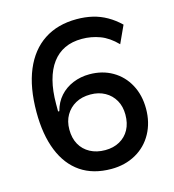

<svg xmlns="http://www.w3.org/2000/svg" viewBox="-108 -804 816 903"><g transform="rotate(-15 300.0 -352.5)"><path d="M324 9Q236 9 175.5 -32Q115 -73 83.5 -151.5Q52 -230 52 -340Q52 -460 87 -543.5Q122 -627 188 -670.5Q254 -714 347 -714Q388 -714 424 -705.5Q460 -697 492.5 -678.5Q525 -660 554 -632L515 -547Q476 -587 434 -602.5Q392 -618 347 -618Q299 -618 263 -601Q227 -584 202 -550.5Q177 -517 164 -467.5Q151 -418 151 -353V-317H157Q168 -359 194 -388Q220 -417 257.5 -432.5Q295 -448 338 -448Q401 -448 450 -419.5Q499 -391 526.5 -340Q554 -289 554 -223Q554 -156 525 -103Q496 -50 443.5 -20.5Q391 9 324 9ZM319 -84Q359 -84 389.5 -101Q420 -118 436.5 -148.5Q453 -179 453 -221Q453 -261 436 -291Q419 -321 388.5 -338Q358 -355 318 -355Q276 -355 245.5 -338Q215 -321 197.5 -291Q180 -261 180 -221Q180 -179 197 -148.5Q214 -118 245.5 -101Q277 -84 319 -84Z"/></g></svg>

Font: Nunito Sans 6pt SemiBold
Style: Regular
Weight: 600
Version: Version 3.101;gftools[0.9.27]